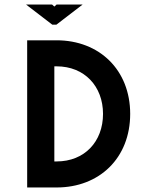

<svg xmlns="http://www.w3.org/2000/svg" viewBox="-20 -828 685 848"><path d="M100 0H230C419 0 555 -130 555 -325C555 -519 419 -650 230 -650H100ZM95 -808 211 -719H229L345 -808H230L220 -799L210 -808ZM220 -115V-535H230C353 -535 435 -447 435 -325C435 -202 353 -115 230 -115Z"/></svg>

Font: Grotesk 03
Style: Bold
Weight: 500
Designer: Frank Adebiaye, contributions by Jérémy Landes, Ariel Martín Pérez
Foundry: Velvetyne Type Foundry
Version: Version 3.000;Glyphs 3.1.2 (3150)